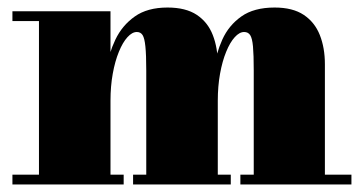

<svg xmlns="http://www.w3.org/2000/svg" viewBox="-20 -490 966 510"><path d="M273.5 -460V-26H308.5V0H13V-26H83.5V-434H13V-460ZM558.5 -319.5V-26H593V0H333.5V-26H368.5V-302.5Q368.5 -344.5 366.2 -366.5Q364 -388.5 358.8 -396.8Q353.5 -405 343.5 -405Q331 -405 318.5 -391.2Q306 -377.5 295.8 -352.5Q285.5 -327.5 279.5 -294.2Q273.5 -261 273.5 -222.5H255.5Q255.5 -261 262 -304Q268.5 -347 286.5 -384.8Q304.5 -422.5 338 -446.2Q371.5 -470 425 -470Q473.5 -470 502.8 -450.5Q532 -431 545.2 -397Q558.5 -363 558.5 -319.5ZM843 -319.5V-26H913.5V0H618.5V-26H654V-302.5Q654 -344.5 652 -366.5Q650 -388.5 644.5 -396.8Q639 -405 628.5 -405Q616 -405 603.5 -391.2Q591 -377.5 580.8 -352.5Q570.5 -327.5 564.5 -294.2Q558.5 -261 558.5 -222.5H542Q542 -261 547.8 -304Q553.5 -347 570.5 -384.8Q587.5 -422.5 621 -446.2Q654.5 -470 709.5 -470Q757.5 -470 786.8 -450.5Q816 -431 829.5 -397Q843 -363 843 -319.5Z"/></svg>

Font: Bodoni Moda 9pt Black
Style: Regular
Weight: 900
Designer: Owen Earl
Foundry: indestructible type
Version: Version 2.005